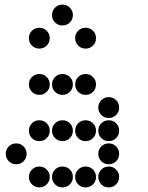

<svg xmlns="http://www.w3.org/2000/svg" viewBox="-20 -815 640 830"><path d="M249 -795Q231 -795 218 -782Q205 -769 205 -751V-749Q205 -731 218 -718Q231 -705 249 -705H251Q269 -705 282 -718Q295 -731 295 -749V-751Q295 -769 282 -782Q269 -795 251 -795ZM149 -695Q131 -695 118 -682Q105 -669 105 -651V-649Q105 -631 118 -618Q131 -605 149 -605H151Q169 -605 182 -618Q195 -631 195 -649V-651Q195 -669 182 -682Q169 -695 151 -695ZM349 -695Q331 -695 318 -682Q305 -669 305 -651V-649Q305 -631 318 -618Q331 -605 349 -605H351Q369 -605 382 -618Q395 -631 395 -649V-651Q395 -669 382 -682Q369 -695 351 -695ZM149 -495Q131 -495 118 -482Q105 -469 105 -451V-449Q105 -431 118 -418Q131 -405 149 -405H151Q169 -405 182 -418Q195 -431 195 -449V-451Q195 -469 182 -482Q169 -495 151 -495ZM249 -495Q231 -495 218 -482Q205 -469 205 -451V-449Q205 -431 218 -418Q231 -405 249 -405H251Q269 -405 282 -418Q295 -431 295 -449V-451Q295 -469 282 -482Q269 -495 251 -495ZM349 -495Q331 -495 318 -482Q305 -469 305 -451V-449Q305 -431 318 -418Q331 -405 349 -405H351Q369 -405 382 -418Q395 -431 395 -449V-451Q395 -469 382 -482Q369 -495 351 -495ZM449 -395Q431 -395 418 -382Q405 -369 405 -351V-349Q405 -331 418 -318Q431 -305 449 -305H451Q469 -305 482 -318Q495 -331 495 -349V-351Q495 -369 482 -382Q469 -395 451 -395ZM149 -295Q131 -295 118 -282Q105 -269 105 -251V-249Q105 -231 118 -218Q131 -205 149 -205H151Q169 -205 182 -218Q195 -231 195 -249V-251Q195 -269 182 -282Q169 -295 151 -295ZM249 -295Q231 -295 218 -282Q205 -269 205 -251V-249Q205 -231 218 -218Q231 -205 249 -205H251Q269 -205 282 -218Q295 -231 295 -249V-251Q295 -269 282 -282Q269 -295 251 -295ZM349 -295Q331 -295 318 -282Q305 -269 305 -251V-249Q305 -231 318 -218Q331 -205 349 -205H351Q369 -205 382 -218Q395 -231 395 -249V-251Q395 -269 382 -282Q369 -295 351 -295ZM449 -295Q431 -295 418 -282Q405 -269 405 -251V-249Q405 -231 418 -218Q431 -205 449 -205H451Q469 -205 482 -218Q495 -231 495 -249V-251Q495 -269 482 -282Q469 -295 451 -295ZM49 -195Q31 -195 18 -182Q5 -169 5 -151V-149Q5 -131 18 -118Q31 -105 49 -105H51Q69 -105 82 -118Q95 -131 95 -149V-151Q95 -169 82 -182Q69 -195 51 -195ZM449 -195Q431 -195 418 -182Q405 -169 405 -151V-149Q405 -131 418 -118Q431 -105 449 -105H451Q469 -105 482 -118Q495 -131 495 -149V-151Q495 -169 482 -182Q469 -195 451 -195ZM149 -95Q131 -95 118 -82Q105 -69 105 -51V-49Q105 -31 118 -18Q131 -5 149 -5H151Q169 -5 182 -18Q195 -31 195 -49V-51Q195 -69 182 -82Q169 -95 151 -95ZM249 -95Q231 -95 218 -82Q205 -69 205 -51V-49Q205 -31 218 -18Q231 -5 249 -5H251Q269 -5 282 -18Q295 -31 295 -49V-51Q295 -69 282 -82Q269 -95 251 -95ZM349 -95Q331 -95 318 -82Q305 -69 305 -51V-49Q305 -31 318 -18Q331 -5 349 -5H351Q369 -5 382 -18Q395 -31 395 -49V-51Q395 -69 382 -82Q369 -95 351 -95ZM449 -95Q431 -95 418 -82Q405 -69 405 -51V-49Q405 -31 418 -18Q431 -5 449 -5H451Q469 -5 482 -18Q495 -31 495 -49V-51Q495 -69 482 -82Q469 -95 451 -95Z"/></svg>

Font: Doto Rounded Black
Style: Regular
Weight: 900
Monospace: yes
Version: Version 1.000